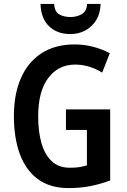

<svg xmlns="http://www.w3.org/2000/svg" viewBox="-20 -951 647 981"><path d="M317 -392H543V-29Q492 -10 441 0Q390 10 330 10Q236 10 174 -35.5Q112 -81 81.5 -163.5Q51 -246 51 -358Q51 -469 86.5 -551Q122 -633 191.5 -678.5Q261 -724 362 -724Q410 -724 456 -712Q502 -700 541 -679L502 -580Q472 -599 436.5 -610Q401 -621 364 -621Q278 -621 226.5 -552.5Q175 -484 175 -356Q175 -280 191.5 -221Q208 -162 243.5 -128Q279 -94 337 -94Q365 -94 384.5 -97Q404 -100 424 -106V-287H317ZM494 -931Q492 -861 448 -819Q404 -777 339 -777Q272 -777 230.5 -817Q189 -857 187 -931H257Q258 -893 281.5 -878.5Q305 -864 340 -864Q372 -864 397.5 -878.5Q423 -893 425 -931Z"/></svg>

Font: Noto Sans Malayalam Condensed SemiBold
Style: Regular
Weight: 600
Width: 3
Designer: Jelle Bosma - Monotype Design Team
Foundry: Monotype Imaging Inc.
Version: Version 2.104; ttfautohint (v1.8.4.7-5d5b)